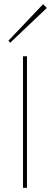

<svg xmlns="http://www.w3.org/2000/svg" viewBox="-20 -898 244 918"><path d="M204 -860 29 -694 20 -703 186 -878ZM109 0H90V-629H109Z"/></svg>

Font: TypoPRO Sinkin Sans
Style: 100 Thin
Weight: 100
Designer: Keith Bates
Foundry: K-Type
Version: Sinkin Sans (version 1.0)  by Keith Bates   •   © 2014   www